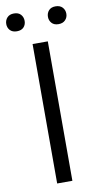

<svg xmlns="http://www.w3.org/2000/svg" viewBox="-114 -921 500 964"><g transform="rotate(-10 136.0 -439.0)"><path d="M173.8 -710.9V0H96.2V-710.9ZM-16.6 -832.5Q-16.6 -851.6 -4.4 -865Q7.8 -878.4 30.3 -878.4Q53.2 -878.4 65.2 -865Q77.1 -851.6 77.1 -832.5Q77.1 -813.5 65.2 -800.5Q53.2 -787.6 30.3 -787.6Q7.8 -787.6 -4.4 -800.5Q-16.6 -813.5 -16.6 -832.5ZM195.8 -831.5Q195.8 -851.1 207.8 -864.3Q219.7 -877.4 242.2 -877.4Q264.6 -877.4 277.1 -864.3Q289.6 -851.1 289.6 -831.5Q289.6 -813 277.1 -799.8Q264.6 -786.6 242.2 -786.6Q219.7 -786.6 207.8 -799.8Q195.8 -813 195.8 -831.5Z"/></g></svg>

Font: Vazirmatn UI FD Light
Style: Regular
Weight: 300
Designer: Saber Rastikerdar
Foundry: Saber Rastikerdar
Version: Version 33.003